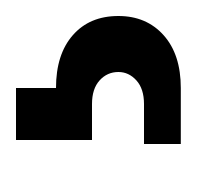

<svg xmlns="http://www.w3.org/2000/svg" viewBox="-23 -17 246 240"><g transform="rotate(-90 100.0 103.0)"><path d="M40 206V160H90Q109 160 119.5 150.5Q130 141 130 128Q130 114 119.5 104.5Q109 95 90 95H45V0H110V50Q152 50 176 71Q200 92 200 128Q200 163 176 184.5Q152 206 110 206Z"/></g></svg>

Font: El Messiri
Style: Bold
Weight: 700
Designer: Mohamed Gaber
Foundry: Kief Type Foundry
Version: Version 2.020; ttfautohint (v1.8.3)